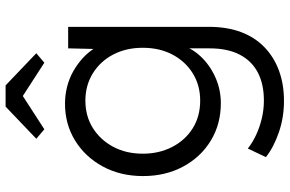

<svg xmlns="http://www.w3.org/2000/svg" viewBox="-190 -590 1010 669"><g transform="rotate(-90 314.5 -255.0)"><path d="M102 167 132 104Q152 120 178.5 132.5Q205 145 236 152.5Q267 160 299 160Q357 160 397.5 138.5Q438 117 459.5 75Q481 33 481 -29V-129L493 -132Q484 -94 454 -61.5Q424 -29 381 -9.5Q338 10 290 10Q217 10 159.5 -25Q102 -60 69 -121.5Q36 -183 36 -261Q36 -340 69.5 -401.5Q103 -463 160 -498Q217 -533 288 -533Q319 -533 348 -525.5Q377 -518 401.5 -504Q426 -490 446 -472Q466 -454 479.5 -433Q493 -412 499 -390L478 -393L481 -522H556V-32Q556 31 538 79.5Q520 128 485.5 161.5Q451 195 403.5 212.5Q356 230 298 230Q240 230 188 212Q136 194 102 167ZM483 -262Q483 -320 459.5 -365Q436 -410 394 -436Q352 -462 299 -462Q245 -462 203.5 -436Q162 -410 138 -365Q114 -320 114 -262Q114 -205 137.5 -159.5Q161 -114 202.5 -88Q244 -62 299 -62Q352 -62 393.5 -87.5Q435 -113 459 -158Q483 -203 483 -262ZM278 -740H352L464 -633L431 -605L315 -680L199 -605L166 -633Z"/></g></svg>

Font: Mach Light
Style: Regular
Weight: 300
Version: Version 1.002